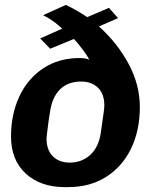

<svg xmlns="http://www.w3.org/2000/svg" viewBox="-20 -754 654 784"><path d="M336 -684 425 -722 462 -680 384 -646Q459 -579 505 -493.5Q551 -408 551 -317Q551 -221 515 -147Q479 -73 413 -31.5Q347 10 259 10H243Q146 10 85.5 -45Q25 -100 25 -197Q25 -287 59 -360Q93 -433 156.5 -475Q220 -517 305 -517Q331 -517 345 -510Q337 -526 319 -550Q301 -574 282 -595L185 -555L144 -597L234 -637Q197 -672 156 -692L249 -734Q295 -712 336 -684ZM184 -296 179 -264Q170 -197 170 -189Q170 -141 196 -115.5Q222 -90 265 -90Q314 -90 349 -122Q384 -154 392 -215Q400 -271 403 -292.5Q406 -314 406 -323Q406 -371 380 -396Q354 -421 311 -421Q258 -421 225.5 -389.5Q193 -358 184 -296Z"/></svg>

Font: Chivo
Style: Bold Italic
Weight: 700
Italic angle: -8.05°
Designer: Hector Gatti
Foundry: Omnibus-Type
Version: Version 1.007